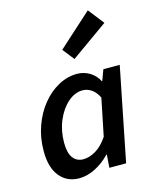

<svg xmlns="http://www.w3.org/2000/svg" viewBox="-120 -881 785 974"><g transform="rotate(-15 272.0 -394.0)"><path d="M175 12Q111 12 73 -34.5Q35 -81 35 -167Q35 -238 57 -299Q79 -360 116 -405.5Q153 -451 200.5 -477Q248 -503 299 -503Q335 -503 365.5 -484.5Q396 -466 412 -434H414L435 -491H521L423 0H335L340 -68H337Q303 -32 260 -10Q217 12 175 12ZM219 -76Q251 -76 284.5 -95.5Q318 -115 348 -159L388 -355Q372 -387 350 -401Q328 -415 305 -415Q264 -415 227.5 -383Q191 -351 168.5 -298Q146 -245 146 -182Q146 -128 165.5 -102Q185 -76 219 -76ZM307 -579 259 -640 436 -800 501 -717Z"/></g></svg>

Font: Source Sans Pro SemiBold
Style: Italic
Weight: 600
Italic angle: -11°
Designer: Paul D. Hunt
Foundry: Adobe Systems Incorporated
Version: Version 1.095;hotconv 1.0.109;makeotfexe 2.5.65596